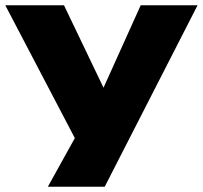

<svg xmlns="http://www.w3.org/2000/svg" viewBox="-26 -526 767 726"><path d="M155 180 282 -49V44L-6 -506H216L368 -189H363L506 -506H721L370 180Z"/></svg>

Font: Nunito Sans 7pt Expanded Black
Style: Regular
Weight: 900
Width: 7
Designer: Vernon Adams
Foundry: Vernon Adams
Version: Version 3.101;gftools[0.9.27]